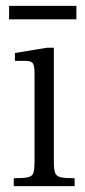

<svg xmlns="http://www.w3.org/2000/svg" viewBox="-20 -636 291 656"><path d="M27 0V-27Q61 -27 76 -30.5Q91 -34 94.5 -46.5Q98 -59 98 -83V-386Q98 -412 92 -420Q86 -428 68 -428H31V-455L141 -473H164V-83Q164 -58 168 -46Q172 -34 187 -30.5Q202 -27 235 -27V0ZM11 -570V-616H241V-570Z"/></svg>

Font: Frank Ruhl Libre Light
Style: Regular
Weight: 300
Designer: Yanek Iontef
Foundry: Fontef
Version: Version 6.003;gftools[0.9.30]